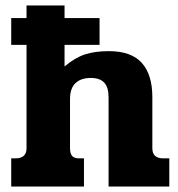

<svg xmlns="http://www.w3.org/2000/svg" viewBox="-20 -682 650 702"><path d="M21 -103H36Q77 -103 77 -140V-518H21V-616H77V-662H216V-616H344V-518H216V-439Q254 -471 290.5 -483Q327 -495 378 -495Q460 -495 498.5 -452Q537 -409 537 -327V-140Q537 -103 577 -103H599V0H377V-326Q377 -363 361 -380Q345 -397 312 -397Q276 -397 256 -378Q236 -359 236 -320V-140Q236 -121 243.5 -112Q251 -103 269 -103H287V0H21Z"/></svg>

Font: Pridi SemiBold
Style: Regular
Weight: 600
Designer: Katatrad Team
Foundry: CadsonDemak
Version: Version 1.001